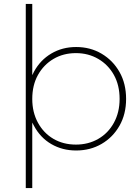

<svg xmlns="http://www.w3.org/2000/svg" viewBox="-20 -762 713 976"><path d="M367 3Q297 3 241 -29.5Q185 -62 153 -122Q148 -130 144 -139V194H111V-742H144V-380Q148 -389 153 -398Q185 -457 241 -490Q297 -523 367 -523Q439 -523 496.5 -489Q554 -455 587.5 -396Q621 -337 621 -259Q621 -182 587.5 -123Q554 -64 496.5 -30.5Q439 3 367 3ZM366 -27Q429 -27 479.5 -56Q530 -85 559 -138Q588 -191 588 -259Q588 -329 559 -381Q530 -433 479.5 -462.5Q429 -492 366 -492Q302 -492 252 -462.5Q202 -433 173 -381Q144 -329 144 -259Q144 -191 173 -138Q202 -85 252 -56Q302 -27 366 -27Z"/></svg>

Font: Montserrat Thin ExtraLight
Style: Regular
Weight: 250
Version: Version 9.000